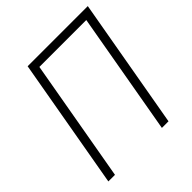

<svg xmlns="http://www.w3.org/2000/svg" viewBox="-187 -827 961 961"><g transform="rotate(-45 293.0 -346.5)"><path d="M413.6 0 527.8 -649.4H195.8L81.5 0H34.7L156.7 -693.4H582.5L460.4 0Z"/></g></svg>

Font: Cascadia Code ExtraLight
Style: Italic
Weight: 200
Italic angle: -10°
Monospace: yes
Designer: Aaron Bell
Foundry: Saja Typeworks
Version: Version 2404.023; ttfautohint (v1.8.4)